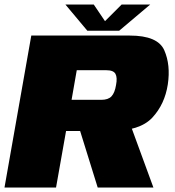

<svg xmlns="http://www.w3.org/2000/svg" viewBox="-32 -833 776 853"><path d="M-12 0H217L261.5 -251H460.5Q589.5 -251 644.8 -310.5Q700 -370 713.5 -458Q726.5 -544.5 697.8 -609.8Q669 -675 544.5 -675H107ZM402 0H649.5L533 -318L305.5 -310.5ZM286 -389.5 309 -521H441Q472 -521 481 -504.8Q490 -488.5 483.5 -455Q478 -421 463.5 -405.2Q449 -389.5 418 -389.5ZM356 -696.5H497.5L635.5 -813H508.5L434.5 -739L384.5 -813H258.5Z"/></svg>

Font: Anybody UltraCondensed Thin Black
Style: Italic
Weight: 900
Italic angle: -10°
Version: Version 1.111